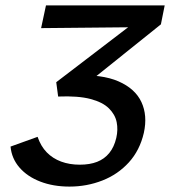

<svg xmlns="http://www.w3.org/2000/svg" viewBox="-20 -678 629 710"><path d="M237 12Q177 12 129 -6.5Q81 -25 52 -58.5Q23 -92 19 -136L119 -172Q131 -137 153 -114.5Q175 -92 206 -80.5Q237 -69 275 -69Q312 -69 339 -79.5Q366 -90 384 -112Q402 -134 410 -168Q417 -198 411.5 -226Q406 -254 383 -277Q360 -300 314.5 -312Q269 -324 195 -321L188 -374L519 -627L545 -578L132 -574L150 -658H589L575 -588L267 -341L255 -399Q357 -404 418.5 -377Q480 -350 503 -300.5Q526 -251 512 -187Q497 -122 456.5 -77.5Q416 -33 358.5 -10.5Q301 12 237 12Z"/></svg>

Font: Ysabeau SemiBold
Style: Italic
Weight: 600
Italic angle: -12°
Designer: Christian Thalmann (Catharsis Fonts)
Version: Version 2.002